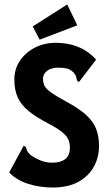

<svg xmlns="http://www.w3.org/2000/svg" viewBox="-20 -825 490 857"><path d="M215 12Q157 12 105.5 -4.5Q54 -21 21 -55L81 -166L86 -175L95 -169Q98 -162 100.5 -154Q103 -146 115 -134Q136 -119 160.5 -109Q185 -99 211 -99Q248 -98 270 -114Q292 -130 292 -167Q292 -184 286 -200Q280 -216 259.5 -233.5Q239 -251 197 -273Q141 -302 107.5 -329.5Q74 -357 59 -390.5Q44 -424 44 -470Q44 -517 69 -554Q94 -591 136 -612.5Q178 -634 229 -634Q341 -634 409 -559L338 -466L333 -459L324 -465Q322 -473 320 -481.5Q318 -490 308 -502Q293 -516 277 -519.5Q261 -523 240 -523Q209 -523 190.5 -509Q172 -495 172 -474Q172 -457 178 -443.5Q184 -430 205.5 -414Q227 -398 273 -373Q329 -343 361.5 -314.5Q394 -286 408 -252.5Q422 -219 422 -174Q422 -123 399 -81Q376 -39 330 -13.5Q284 12 215 12ZM157 -648 126 -707 280 -805 325 -712Z"/></svg>

Font: Inconsolata SemiCondensed Black
Style: Regular
Weight: 900
Width: 4
Monospace: yes
Designer: Raph Levien, Cyreal, Brenton Simpson
Foundry: Raph Levien, Cyreal, Google
Version: Version 3.001; ttfautohint (v1.8.2.53-6de2)